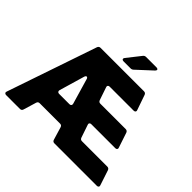

<svg xmlns="http://www.w3.org/2000/svg" viewBox="-217 -1210 1462 1462"><g transform="rotate(45 514.0 -479.5)"><path d="M26 0Q18 0 13 -4Q8 -8 8 -15L10 -23L257 -747Q263 -763 280 -763H747Q764 -763 770 -747L812 -626L814 -618Q814 -611 809 -607Q804 -603 796 -603H538Q530 -603 525 -599Q520 -595 520 -588L522 -580L557 -477Q563 -461 579 -461H852Q869 -461 875 -445L915 -325L917 -317Q917 -310 912 -306Q907 -302 899 -302H641Q633 -302 628 -298Q623 -294 623 -287L625 -279L660 -176Q666 -160 682 -160H955Q972 -160 978 -144L1018 -23L1020 -15Q1020 -8 1015 -4Q1010 0 1002 0H545Q528 0 523 -17L492 -120Q487 -137 470 -137H250Q233 -137 228 -120L197 -17Q192 0 175 0ZM416 -292Q426 -292 431 -298.5Q436 -305 433 -315L373 -520Q372 -526 368 -530Q364 -534 360 -534Q352 -534 347 -520L287 -315Q286 -313 286 -308Q286 -301 291 -296.5Q296 -292 304 -292ZM476 -814Q468 -814 463.5 -817.5Q459 -821 459 -826Q459 -831 464 -838L550 -947Q559 -959 574 -959H685Q693 -959 698 -956Q703 -953 703 -948Q703 -942 695 -934L576 -824Q566 -814 552 -814Z"/></g></svg>

Font: Open Sauce Two Black
Style: Regular
Weight: 900
Designer: Alfredo Marco Pradil
Foundry: Creative Sauce Fz LLC
Version: Version 1.477